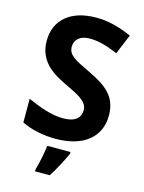

<svg xmlns="http://www.w3.org/2000/svg" viewBox="-137 -855 826 1104"><g transform="rotate(15 275.5 -302.5)"><path d="M511 -249C511 -361 446 -411 337 -463C247 -506 202 -526 202 -577C202 -620 234 -649 291 -649C345 -649 393 -634 459 -607L508 -725C434 -757 370 -775 296 -775C147 -775 54 -700 54 -572C54 -442 158 -391 224 -359C303 -321 363 -295 363 -242C363 -198 334 -166 260 -166C188 -166 114 -195 46 -225V-84C104 -56 174 -41 248 -41C416 -41 511 -122 511 -249ZM352 20V10H214C209 53 195 118 184 157V170H271C305 117 332 64 352 20Z"/></g></svg>

Font: Noto Sans Tamil UI
Style: Bold
Weight: 700
Designer: Jelle Bosma - Monotype Design Team
Foundry: Monotype Imaging Inc.
Version: Version 2.004